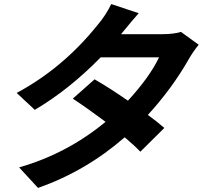

<svg xmlns="http://www.w3.org/2000/svg" viewBox="-20 -858 1040 944"><path d="M957 -638Q929 -604 908 -567Q826 -423 707 -293Q751 -261 788 -229L670 -112Q643 -141 593 -183Q403 -17 167 66L74 -35Q309 -102 499 -259Q415 -322 338 -373L445 -468Q518 -426 609 -363Q715 -478 762 -576H475Q318 -416 151 -318L62 -401Q289 -523 458 -733Q500 -782 527 -838L662 -793Q633 -761 576 -691L575 -690H780Q832 -690 870 -701Z"/></svg>

Font: KaiGen Gothic CN Bold
Style: Bold
Weight: 700
Designer: Ryoko NISHIZUKA  (kana & ideographs); Paul D. Hunt (Latin, Greek & Cyrillic); Wenlong ZHANG  (bopomofo); Sandoll Communi
Foundry: Adobe Systems Incorporated
Version: Version 1.002.20150501